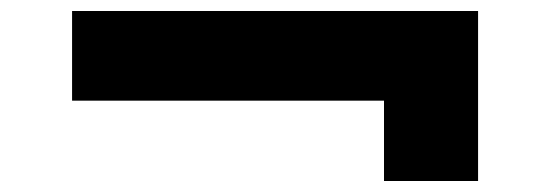

<svg xmlns="http://www.w3.org/2000/svg" viewBox="-20 -435 1000 349"><path d="M678 -106V-319L743 -252H111V-415H849V-106Z"/></svg>

Font: Lexend Zetta
Style: Bold
Weight: 700
Designer: Bonnie Shaver-Troup, Thomas Jockin
Foundry: Lexend
Version: Version 1.007